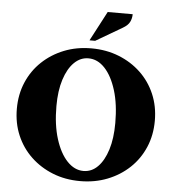

<svg xmlns="http://www.w3.org/2000/svg" viewBox="-58 -916 893 980"><g transform="rotate(5 388.5 -426.0)"><path d="M388 10Q312 10 248 -15.5Q184 -41 136 -86.5Q88 -132 61.5 -194Q35 -256 35 -330Q35 -404 61.5 -466Q88 -528 136 -573.5Q184 -619 248 -644.5Q312 -670 388 -670Q464 -670 528.5 -644.5Q593 -619 641 -573.5Q689 -528 715.5 -466Q742 -404 742 -330Q742 -256 715.5 -194Q689 -132 641 -86.5Q593 -41 528.5 -15.5Q464 10 388 10ZM401 -43Q443 -43 474.5 -75Q506 -107 524 -164.5Q542 -222 542 -301Q542 -397 520 -468Q498 -539 461 -578.5Q424 -618 377 -618Q336 -618 304 -586.5Q272 -555 253.5 -497.5Q235 -440 235 -361Q235 -265 257.5 -193.5Q280 -122 317.5 -82.5Q355 -43 401 -43ZM374 -710 454 -862H582Q582 -841 573 -822.5Q564 -804 538 -789L403 -710Z"/></g></svg>

Font: Spectral SC ExtraBold
Style: Regular
Weight: 800
Designer: Jean-Baptiste Levee
Foundry: Production Type
Version: Version 2.001